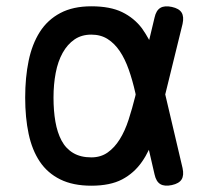

<svg xmlns="http://www.w3.org/2000/svg" viewBox="-20 -580 640 610"><path d="M560 -46Q565 -23 557 -10Q549 3 526 8Q503 13 489.5 5Q476 -3 471 -26L453 -104Q443 -83 431 -66Q406 -30 368 -10Q330 10 270 10Q212 10 171.5 -10Q131 -30 106.5 -66.5Q82 -103 71 -154.5Q60 -206 60 -270Q60 -334 71 -387Q82 -440 106.5 -478.5Q131 -517 171.5 -538.5Q212 -560 270 -560Q330 -560 368 -541.5Q406 -523 431 -490Q443 -473 454 -453L471 -524Q476 -547 489.5 -555Q503 -563 526 -558Q549 -553 557 -540Q565 -527 560 -504L505 -280ZM411 -280 410 -285Q401 -325 389 -359Q377 -393 360.5 -417.5Q344 -442 322 -456Q300 -470 270 -470Q239 -470 216.5 -454.5Q194 -439 179 -412Q164 -385 157 -348.5Q150 -312 150 -270Q150 -228 156 -193.5Q162 -159 175.5 -133.5Q189 -108 212.5 -94Q236 -80 270 -80Q300 -80 322 -95.5Q344 -111 360.5 -137.5Q377 -164 388.5 -199.5Q400 -235 410 -275Z"/></svg>

Font: Maple Mono NL
Style: Regular
Weight: 400
Monospace: yes
Designer: subframe7536
Version: Version 7.000